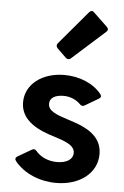

<svg xmlns="http://www.w3.org/2000/svg" viewBox="-55 -820 564 871"><g transform="rotate(5 226.5 -384.5)"><path d="M187.5 -598.6 228.5 -558.6C235.4 -551.8 244.1 -551.8 251 -557.6L401.4 -692.4C409.2 -699.2 409.2 -707 401.4 -714.8L337.9 -775.4C330.1 -783.2 322.3 -781.2 315.4 -773.4L186.5 -621.1C180.7 -614.3 180.7 -605.5 187.5 -598.6ZM233.4 10.7C339.8 10.7 418.9 -48.8 418.9 -136.7C418.9 -227.5 332 -258.8 262.7 -280.3C211.9 -296.9 170.9 -310.5 170.9 -343.8C169.9 -371.1 195.3 -385.7 233.4 -385.7C262.7 -385.7 290 -375 310.5 -354.5C316.4 -347.7 324.2 -345.7 332 -350.6L393.6 -386.7C403.3 -392.6 405.3 -399.4 398.4 -408.2C363.3 -453.1 298.8 -480.5 229.5 -480.5C128.9 -480.5 52.7 -423.8 52.7 -340.8C52.7 -254.9 137.7 -218.8 206.1 -198.2C251 -183.6 301.8 -168.9 301.8 -131.8C301.8 -101.6 272.5 -84 229.5 -84C190.4 -84 154.3 -99.6 132.8 -126C126 -133.8 119.1 -134.8 111.3 -129.9L48.8 -93.8C39.1 -87.9 38.1 -80.1 44.9 -71.3C87.9 -18.6 159.2 10.7 233.4 10.7Z"/></g></svg>

Font: Ed Sans Neue SemiBold
Style: Regular
Weight: 600
Designer: Stephen Hutchings
Version: Version 1.004;PS 001.004;hotconv 1.0.88;makeotf.lib2.5.64775